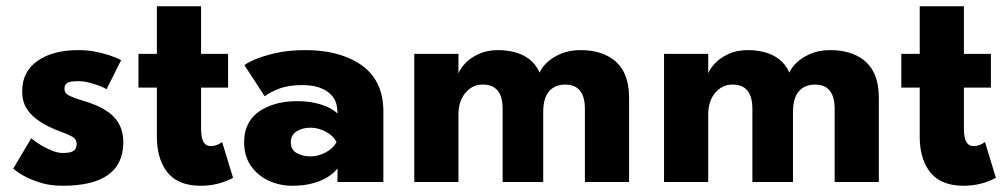

<svg xmlns="http://www.w3.org/2000/svg" viewBox="-20 -583 3226 615"><path d="M181 12Q143.5 12 114 3.5Q57 -13 22.5 -43L80 -140Q109 -116 146.5 -100.5Q164.5 -93 181.5 -93Q191 -93 201.2 -94.5Q211.5 -96 218.5 -102.2Q225.5 -108.5 225.5 -122.5Q225.5 -137 211.8 -145Q198 -153 177.2 -160.2Q156.5 -167.5 135.2 -178Q114 -188.5 95 -203Q76 -217.5 63.5 -238.5Q51 -259.5 51 -290.5Q51 -353.5 100.2 -388Q149.5 -422.5 230.5 -422.5Q261 -422.5 285.5 -417.5Q333.5 -408 368 -390.5L321.5 -297.5Q297.5 -310.5 263 -319Q246.5 -323 230.5 -323Q205.5 -323 196 -317.8Q186.5 -312.5 186.5 -298.5Q186.5 -284 202.5 -276.2Q218.5 -268.5 242.5 -261.5Q264.5 -255.5 288.2 -245.5Q312 -235.5 333.5 -219Q375 -185 375 -128Q375 12 181 12Z M622.5 12Q544.5 12 510 -39.5Q482.5 -81 482.5 -145V-302.5H423.5V-410.5H482.5V-563H624V-410.5H710.5V-302.5H624V-172Q624 -142 631.8 -128.5Q639.5 -115 656 -115Q673.5 -115 691.5 -128L726.5 -13.5Q679.5 12 622.5 12Z M916 12Q876 12 840.8 -4.2Q805.5 -20.5 783.8 -51.5Q762 -82.5 762 -127.5Q762 -198 819.5 -232Q866 -259 931 -259Q975 -259 1009.8 -247.8Q1044.5 -236.5 1061 -219Q1061 -241.5 1054.8 -257.8Q1048.5 -274 1031.5 -287.5Q1001.5 -310.5 948.5 -310.5Q904.5 -310.5 874.2 -299Q844 -287.5 828 -274.5L763 -374Q769 -380.5 794.8 -391.8Q820.5 -403 862.2 -412.8Q904 -422.5 958.5 -422.5Q1061 -422.5 1128 -381Q1208 -331.5 1208 -226V0H1061V-43.5Q1051 -30 1031.5 -17.2Q1012 -4.5 983.2 3.8Q954.5 12 916 12ZM974.5 -82Q999 -82 1023.5 -95Q1048 -108 1058 -128.5Q1048 -148 1024 -161Q1000 -174 974.5 -174Q948.5 -174 930 -162.2Q911.5 -150.5 911.5 -126.5Q911.5 -103 930.8 -92.5Q950 -82 974.5 -82Z M1995 0H1853.5V-234.5Q1853.5 -312 1790.5 -312Q1757.5 -312 1738.8 -290.5Q1720 -269 1720 -224V0H1590V-234.5Q1590 -312 1527 -312H1524.5Q1493.5 -312 1471 -285.8Q1448.5 -259.5 1448.5 -216V0H1307V-410.5H1448.5V-348Q1455 -364.5 1471.5 -381.5Q1488 -398.5 1514.2 -410.5Q1540.5 -422.5 1576 -422.5Q1602.5 -422.5 1628.2 -416Q1654 -409.5 1675 -393.8Q1696 -378 1708.5 -350.5Q1715.5 -367.5 1733.5 -384Q1751.5 -400.5 1778.2 -411.5Q1805 -422.5 1839 -422.5Q1904.5 -422.5 1945.5 -391.5Q1995 -353.5 1995 -270.5Z M2795 0H2653.5V-234.5Q2653.5 -312 2590.5 -312Q2557.5 -312 2538.8 -290.5Q2520 -269 2520 -224V0H2390V-234.5Q2390 -312 2327 -312H2324.5Q2293.5 -312 2271 -285.8Q2248.5 -259.5 2248.5 -216V0H2107V-410.5H2248.5V-348Q2255 -364.5 2271.5 -381.5Q2288 -398.5 2314.2 -410.5Q2340.5 -422.5 2376 -422.5Q2402.5 -422.5 2428.2 -416Q2454 -409.5 2475 -393.8Q2496 -378 2508.5 -350.5Q2515.5 -367.5 2533.5 -384Q2551.5 -400.5 2578.2 -411.5Q2605 -422.5 2639 -422.5Q2704.5 -422.5 2745.5 -391.5Q2795 -353.5 2795 -270.5Z M3066 12Q2988 12 2953.5 -39.5Q2926 -81 2926 -145V-302.5H2867V-410.5H2926V-563H3067.5V-410.5H3154V-302.5H3067.5V-172Q3067.5 -142 3075.2 -128.5Q3083 -115 3099.5 -115Q3117 -115 3135 -128L3170 -13.5Q3123 12 3066 12Z"/></svg>

Font: Lucymar Sans
Style: Bold
Weight: 700
Foundry: The League of Moveable Type (original font) / Main changes by Cristiano Sobral with portions from Mirco Monsees
Version: Version 2.001;August 30, 2020;FontCreator 13.0.0.2681 64-bit